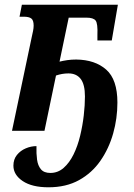

<svg xmlns="http://www.w3.org/2000/svg" viewBox="-20 -556 569 816"><path d="M186 240Q116 240 76.5 213.5Q37 187 37 148Q37 121 52 102.5Q67 84 89.5 74.5Q112 65 135 65Q134 97 137.5 122.5Q141 148 154 163.5Q167 179 194 179Q226 179 250.5 157.5Q275 136 292.5 100.5Q310 65 320.5 21.5Q331 -22 336 -65.5Q341 -109 341 -146Q341 -197 323 -220.5Q305 -244 271 -244Q244 -244 218 -235L169 0H31L115 -399Q118 -412 120.5 -424.5Q123 -437 123 -447Q123 -470 113 -477.5Q103 -485 81 -485H63L73 -536H481L455 -384H394V-407Q396 -456 386.5 -468.5Q377 -481 347 -481H272L233 -294Q249 -298 266.5 -300.5Q284 -303 304 -303Q384 -302 431.5 -260Q479 -218 479 -120Q479 -53 461 11Q443 75 407 127Q371 179 316 209.5Q261 240 186 240Z"/></svg>

Font: Noto Serif Condensed
Style: Bold Italic
Weight: 700
Width: 3
Italic angle: -12°
Designer: Monotype Design Team
Foundry: Monotype Imaging Inc.
Version: Version 2.014